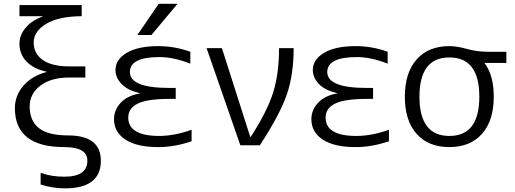

<svg xmlns="http://www.w3.org/2000/svg" viewBox="-20 -777 2753 1027"><path d="M138.7 -208Q138.7 -130.9 188 -91.8Q237.3 -52.7 343.8 -52.7Q519.5 -52.7 519.5 83Q519.5 230.5 327.1 230.5Q262.7 230.5 197.3 210V147.5Q256.8 168.9 325.2 168Q447.3 168 447.3 82Q447.3 9.8 324.2 9.8Q60.5 9.8 59.6 -197.3Q59.6 -266.6 106 -319.3Q152.3 -372.1 228.5 -391.6V-393.6Q158.2 -409.2 121.1 -448.7Q84 -488.3 84 -543Q84 -587.9 115.7 -627Q147.5 -666 207 -688.5V-690.4H84V-750H417V-690.4Q293.9 -689.5 227.1 -649.4Q160.2 -609.4 160.2 -549.8Q160.2 -490.2 209 -456.1Q257.8 -421.9 349.6 -421.9H436.5V-362.3H349.6Q252.9 -362.3 195.8 -318.8Q138.7 -275.4 138.7 -208Z M666 -148.4Q666 -50.8 830.1 -49.8Q913.1 -49.8 1004.9 -83V-21.5Q914.1 9.8 826.2 9.8Q711.9 9.8 650.9 -30.3Q589.8 -70.3 589.8 -139.6Q589.8 -187.5 624.5 -226.1Q659.2 -264.6 727.5 -277.3V-279.3Q664.1 -293 630.9 -327.1Q597.7 -361.3 597.7 -402.3Q597.7 -459 658.2 -494.6Q718.8 -530.3 826.2 -530.3Q915 -530.3 998 -500V-436.5Q909.2 -471.7 833 -471.7Q674.8 -471.7 674.8 -391.6Q674.8 -306.6 885.7 -306.6H919.9V-248H885.7Q768.6 -248 717.3 -223.1Q666 -198.2 666 -148.4ZM829.1 -756.8H929.7L790 -589.8H714.8Z M1085 -519.5H1167L1318.4 -44.9H1321.3Q1409.2 -180.7 1440.9 -281.7Q1472.7 -382.8 1472.7 -519.5H1550.8Q1550.8 -377.9 1514.2 -271.5Q1477.5 -165 1370.1 0H1265.6Z M1885.7 -49.8Q1968.8 -49.8 2060.5 -83V-21.5Q1969.7 9.8 1881.8 9.8Q1767.6 9.8 1706.5 -30.3Q1645.5 -70.3 1645.5 -139.6Q1645.5 -187.5 1680.2 -226.1Q1714.8 -264.6 1783.2 -277.3V-279.3Q1719.7 -293 1686.5 -327.1Q1653.3 -361.3 1653.3 -402.3Q1653.3 -459 1713.9 -494.6Q1774.4 -530.3 1881.8 -530.3Q1970.7 -530.3 2053.7 -500V-436.5Q1964.8 -471.7 1888.7 -471.7Q1730.5 -471.7 1730.5 -391.6Q1730.5 -306.6 1941.4 -306.6H1975.6V-248H1941.4Q1824.2 -248 1772.9 -223.1Q1721.7 -198.2 1721.7 -148.4Q1721.7 -49.8 1885.7 -49.8Z M2543.9 -259.8Q2543.9 -469.7 2383.8 -469.7Q2223.6 -469.7 2223.6 -259.8Q2223.6 -49.8 2383.8 -49.8Q2543.9 -49.8 2543.9 -259.8ZM2383.8 -530.3Q2423.8 -530.3 2478 -515.1Q2532.2 -500 2591.8 -500H2688.5V-440.4H2571.3Q2621.1 -375 2621.1 -259.8Q2621.1 -131.8 2558.1 -61Q2495.1 9.8 2383.3 9.8Q2271.5 9.8 2208.5 -61Q2145.5 -131.8 2145.5 -259.8Q2145.5 -387.7 2208.5 -459Q2271.5 -530.3 2383.8 -530.3Z"/></svg>

Font: Mgen+ 1c regular
Style: Regular
Weight: 400
Designer: [Source Han Sans]
Ryoko NISHIZUKA  (kana & ideographs); Paul D. Hunt (Latin, Greek & Cyrillic); Wenlong ZHANG  (bopomofo
Version: Version 1.059.20150602